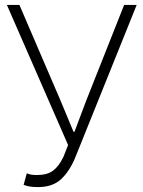

<svg xmlns="http://www.w3.org/2000/svg" viewBox="-20 -748 581 781"><path d="M135 13Q116 13 103 11Q90 9 76 4L89 -43Q98 -39 108 -37.5Q118 -36 130 -36Q172 -36 196 -54Q220 -72 238 -110L257 -158L8 -728H59L227 -337L279 -212H283L330 -337L485 -728H536L288 -112Q265 -54 230 -20.5Q195 13 135 13Z"/></svg>

Font: Noto Sans TC ExtraLight
Style: Regular
Weight: 250
Designer: Ryoko NISHIZUKA  (kana, bopomofo & ideographs); Paul D. Hunt (Latin, Greek & Cyrillic); Sandoll Communications , Soo-you
Foundry: Adobe
Version: Version 2.004-H2;hotconv 1.0.118;makeotfexe 2.5.65603